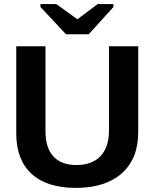

<svg xmlns="http://www.w3.org/2000/svg" viewBox="-20 -916 762 946"><path d="M353 9.8Q210.9 9.8 135.5 -59.6Q60.1 -128.9 60.1 -257.8V-688H204.1V-269Q204.1 -187.5 242.9 -145.3Q281.7 -103 356.9 -103Q434.1 -103 475.6 -147.2Q517.1 -191.4 517.1 -273.9V-688H661.1V-265.1Q661.1 -134.3 580.3 -62.3Q499.5 9.8 353 9.8ZM417 -747.1H305.2L179.2 -881.8V-896H257.3L360.4 -821.8H362.3L461.4 -896H539.1V-881.8Z"/></svg>

Font: Arial
Style: Bold
Weight: 700
Designer: Steve Matteson
Foundry: Ascender Corporation
Version: Version 2.00.3